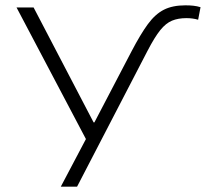

<svg xmlns="http://www.w3.org/2000/svg" viewBox="-20 -520 772 720"><path d="M473 -327Q507 -392 534.5 -429.5Q562 -467 594.5 -483.5Q627 -500 675 -500Q692 -500 705.5 -498.5Q719 -497 732 -493L723 -446Q713 -449 702 -450.5Q691 -452 679 -452Q648 -452 625 -442.5Q602 -433 581 -407Q560 -381 533 -329L269 180H208L313 -19L312 20L42 -492H106L331 -61H334Z"/></svg>

Font: Nunito Sans 7pt Expanded ExtraLight
Style: Regular
Weight: 250
Width: 7
Designer: Vernon Adams
Foundry: Vernon Adams
Version: Version 3.101;gftools[0.9.27]